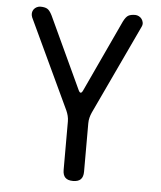

<svg xmlns="http://www.w3.org/2000/svg" viewBox="-53 -606 706 843"><g transform="rotate(5 300.0 -185.0)"><path d="M300 190Q277 190 266 179Q255 168 255 145V-68Q255 -81 252 -93Q249 -105 244 -116L59 -510Q55 -520 56 -529Q57 -538 62 -545Q67 -552 75 -556Q83 -560 91 -560Q110 -560 121 -554Q132 -548 143 -526L290 -210Q295 -199 300 -199Q305 -199 310 -210L457 -526Q468 -548 479 -554Q490 -560 509 -560Q517 -560 525 -556Q533 -552 538 -545Q543 -538 544.5 -529Q546 -520 541 -510L356 -116Q351 -105 348 -93Q345 -81 345 -68V145Q345 168 334 179Q323 190 300 190Z"/></g></svg>

Font: Maple Mono NF CN
Style: Regular
Weight: 400
Monospace: yes
Designer: subframe7536
Version: Version 7.000